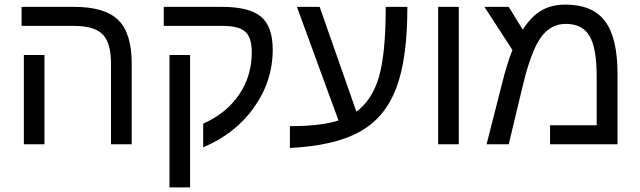

<svg xmlns="http://www.w3.org/2000/svg" viewBox="-20 -629 2791 837"><path d="M173.8 -389.2V0H84V-389.2ZM554.2 -351.1V0H463.9V-352.1Q463.9 -442.4 427.5 -479.2Q391.1 -516.1 301.8 -516.1H74.2V-599.1H303.2Q438 -599.1 496.1 -541Q554.2 -484.4 554.2 -351.1Z M718.8 -389.2H808.6V188H718.8ZM693.8 -516.1V-599.1H946.8Q1066.9 -599.1 1117.9 -556.2Q1168.9 -513.2 1168.9 -413.1Q1168.9 -274.9 1086.9 -160.2Q1006.8 -46.4 865.7 13.2V-89.8Q967.3 -135.3 1022.5 -216.8Q1077.6 -298.3 1077.6 -400.9Q1077.6 -465.3 1049.3 -490.7Q1021 -516.1 950.7 -516.1Z M1243.7 16.1V-79.1Q1381.3 -79.1 1455.6 -104L1274.4 -599.1H1373.5L1533.7 -142.1Q1602.1 -192.9 1631.8 -293Q1661.6 -395.5 1661.6 -599.1H1755.9Q1755.9 -372.6 1707.5 -245.1Q1658.7 -116.7 1550.8 -56.2Q1442.4 5.9 1243.7 16.1Z M1890.1 0V-599.1H1980V0Z M2444.8 -608.9Q2563 -608.9 2617.4 -536.9Q2671.9 -464.8 2671.9 -308.1V0H2377.9V-83H2581.1V-296.9Q2581.1 -418.5 2550.3 -471.7Q2519.5 -524.9 2445.8 -524.9Q2380.4 -524.9 2336.9 -464.8Q2294.4 -403.8 2258.8 -254.9L2197.8 0H2101.1L2168 -262.2Q2189.9 -351.1 2213.9 -411.1L2091.8 -599.1H2197.8L2258.8 -500Q2296.9 -558.1 2340.6 -583.5Q2384.3 -608.9 2444.8 -608.9Z"/></svg>

Font: Libra Sans Modern
Style: Regular
Weight: 400
Foundry: Stefan Peev, Context Ltd
Version: Version 1.000